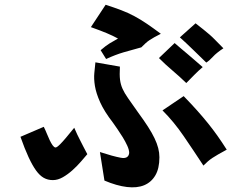

<svg xmlns="http://www.w3.org/2000/svg" viewBox="-20 -730 1040 807"><path d="M403 -519Q425 -538 440.5 -547.5Q456 -557 476 -568Q454 -580 429 -590.5Q404 -601 362 -616L424 -710Q461 -698 490 -687Q519 -676 545 -662Q571 -648 597.5 -630Q624 -612 656 -588Q640 -580 628.5 -573.5Q617 -567 608 -561Q599 -555 591 -547.5Q583 -540 574 -531Q533 -520 499 -510Q465 -500 426 -482ZM663 -266 752 -326Q785 -292 809.5 -264.5Q834 -237 854.5 -211.5Q875 -186 893.5 -160Q912 -134 933 -101Q911 -89 897 -81Q883 -73 872.5 -66Q862 -59 853.5 -51.5Q845 -44 835 -34Q793 -98 752 -158Q711 -218 663 -266ZM381 -468 484 -450Q482 -415 484.5 -395Q487 -375 495 -357Q503 -339 518.5 -317Q534 -295 560 -258Q585 -224 602 -197.5Q619 -171 629.5 -149Q640 -127 645 -107.5Q650 -88 650 -69Q650 -22 633 7Q616 36 586 48.5Q556 61 513.5 56Q471 51 419 29L400 -91Q455 -73 487.5 -67Q520 -61 523 -87Q523 -100 515 -117.5Q507 -135 496 -153Q485 -171 473.5 -187.5Q462 -204 455 -214Q418 -262 401 -300Q384 -338 379 -368.5Q374 -399 376.5 -423.5Q379 -448 381 -468ZM66 -155 164 -197Q171 -183 177 -168Q183 -153 189 -140.5Q195 -128 201 -119.5Q207 -111 213 -110Q216 -110 220.5 -113Q225 -116 234 -125Q243 -134 257 -150.5Q271 -167 292 -193Q299 -176 305 -164Q311 -152 317 -140Q323 -128 330 -114.5Q337 -101 347 -82Q336 -69 320 -50.5Q304 -32 284.5 -14.5Q265 3 244 15Q223 27 202 27Q181 27 164 17.5Q147 8 131.5 -13.5Q116 -35 100 -69.5Q84 -104 66 -155ZM648 -486 714 -549Q730 -535 742 -525Q754 -515 767 -504Q780 -493 795 -480Q810 -467 832 -448Q813 -432 797 -415.5Q781 -399 763 -381Q734 -409 705 -433.5Q676 -458 648 -486ZM736 -573 802 -632Q821 -617 835 -606Q849 -595 861.5 -584Q874 -573 887 -559.5Q900 -546 919 -527Q890 -508 875 -491.5Q860 -475 847 -467Q820 -493 792.5 -520Q765 -547 736 -573Z"/></svg>

Font: D2Coding ligature
Style: Bold
Weight: 700
Monospace: yes
Designer: Yong-Rak Park; Jeong-Hwan Yoon; Sang-Min Lee;
Foundry: NHN Corporation
Version: Version 1.3.2; Build 20180524